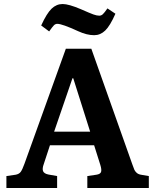

<svg xmlns="http://www.w3.org/2000/svg" viewBox="-20 -945 780 965"><path d="M453.1 -768.1Q416.5 -768.1 373 -788.1Q292.5 -825.2 268.1 -825.2Q258.3 -825.2 251 -817.9Q243.7 -810.5 227.1 -787.1L187 -816.9Q214.8 -877.9 239.3 -901.4Q263.7 -924.8 294.9 -924.8Q325.2 -924.8 386.2 -898.9Q432.6 -878.4 449.7 -872.3Q466.8 -866.2 479 -866.2Q488.8 -866.2 496.8 -873.5Q504.9 -880.9 520 -902.8L560.1 -876Q533.2 -814.9 508.8 -791.5Q484.4 -768.1 453.1 -768.1ZM12.2 0V-60.1L59.1 -66.9Q76.2 -70.3 84.2 -81.3Q92.3 -92.3 103 -122.1L311 -700.2H439L645 -119.1Q651.9 -99.1 655.5 -91.3Q659.2 -83.5 667 -76.4Q674.8 -69.3 688 -66.9L728 -60.1V0H418.9V-60.1L464.8 -66.9Q484.4 -69.8 488 -81.1Q491.7 -92.3 483.9 -117.2L453.1 -214.8H231L200.2 -121.1Q191.4 -97.2 196.5 -84.7Q201.7 -72.3 223.1 -67.9L267.1 -60.1V0ZM252 -283.2H433.1L348.1 -551.8H344.2Z"/></svg>

Font: Literata Book
Style: Bold
Weight: 700
Designer: Latin by Veronika Burian and Jose Scaglione. Greek by Irene Vlachou. Cyrillic by Vera Evstafieva
Foundry: TypeTogether
Version: Version 2.003;PS 002.003;hotconv 1.0.88;makeotf.lib2.5.64775